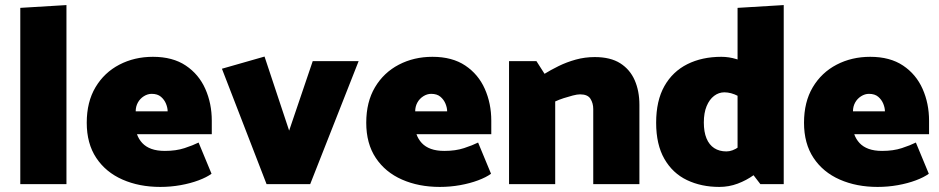

<svg xmlns="http://www.w3.org/2000/svg" viewBox="-20 -726 3703 757"><path d="M242 0V-706L60 -695V0Z M815 -197V-250Q815 -318 789.5 -375.5Q764 -433 712.5 -467.5Q661 -502 583 -502Q510 -502 450.5 -471Q391 -440 356.5 -382Q322 -324 322 -242Q322 -160 359.5 -103.5Q397 -47 463 -18Q529 11 612 11Q653 11 692 4Q731 -3 763 -15Q795 -27 814 -41L763 -164Q741 -153 707.5 -142Q674 -131 630 -131Q599 -131 577 -139Q555 -147 541 -162Q527 -177 520 -197ZM515 -287Q515 -306 523.5 -321.5Q532 -337 547 -346.5Q562 -356 578 -356Q601 -356 614.5 -344.5Q628 -333 634.5 -317Q641 -301 641 -287Z M1203 0 1394 -485H1213L1120 -211L1023 -503L855 -455L1031 0Z M1917 -197V-250Q1917 -318 1891.5 -375.5Q1866 -433 1814.5 -467.5Q1763 -502 1685 -502Q1612 -502 1552.5 -471Q1493 -440 1458.5 -382Q1424 -324 1424 -242Q1424 -160 1461.5 -103.5Q1499 -47 1565 -18Q1631 11 1714 11Q1755 11 1794 4Q1833 -3 1865 -15Q1897 -27 1916 -41L1865 -164Q1843 -153 1809.5 -142Q1776 -131 1732 -131Q1701 -131 1679 -139Q1657 -147 1643 -162Q1629 -177 1622 -197ZM1617 -287Q1617 -306 1625.5 -321.5Q1634 -337 1649 -346.5Q1664 -356 1680 -356Q1703 -356 1716.5 -344.5Q1730 -333 1736.5 -317Q1743 -301 1743 -287Z M2169 0V-326Q2184 -333 2202.5 -339Q2221 -345 2238.5 -349.5Q2256 -354 2267 -354Q2297 -354 2308 -336.5Q2319 -319 2319 -296V0H2501V-313Q2501 -367 2482.5 -409.5Q2464 -452 2425.5 -476.5Q2387 -501 2325 -501Q2286 -501 2250 -491Q2214 -481 2182.5 -465.5Q2151 -450 2127 -435L2095 -485H1987V0Z M2888 -117 2978 0H3070V-706L2888 -695ZM2947 -195Q2918 -165 2893 -147Q2868 -129 2844 -129Q2816 -129 2796 -142Q2776 -155 2765.5 -180.5Q2755 -206 2755 -243Q2755 -281 2766 -307.5Q2777 -334 2795.5 -348Q2814 -362 2836 -362Q2862 -362 2890 -347.5Q2918 -333 2947 -306L2998 -413Q2970 -445 2941.5 -464.5Q2913 -484 2883.5 -493Q2854 -502 2824 -502Q2748 -502 2690 -473Q2632 -444 2599.5 -386.5Q2567 -329 2567 -242Q2567 -156 2599.5 -99.5Q2632 -43 2688.5 -16Q2745 11 2816 11Q2854 11 2888.5 -2Q2923 -15 2951.5 -35.5Q2980 -56 2998 -78Z M3643 -197V-250Q3643 -318 3617.5 -375.5Q3592 -433 3540.5 -467.5Q3489 -502 3411 -502Q3338 -502 3278.5 -471Q3219 -440 3184.5 -382Q3150 -324 3150 -242Q3150 -160 3187.5 -103.5Q3225 -47 3291 -18Q3357 11 3440 11Q3481 11 3520 4Q3559 -3 3591 -15Q3623 -27 3642 -41L3591 -164Q3569 -153 3535.5 -142Q3502 -131 3458 -131Q3427 -131 3405 -139Q3383 -147 3369 -162Q3355 -177 3348 -197ZM3343 -287Q3343 -306 3351.5 -321.5Q3360 -337 3375 -346.5Q3390 -356 3406 -356Q3429 -356 3442.5 -344.5Q3456 -333 3462.5 -317Q3469 -301 3469 -287Z"/></svg>

Font: Catamaran Thin Black
Style: Regular
Weight: 900
Version: Version 2.000